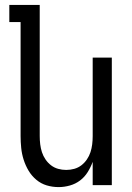

<svg xmlns="http://www.w3.org/2000/svg" viewBox="-20 -755 540 783"><path d="M219 8Q194 8 170.5 1Q147 -6 128 -22Q109 -38 96.5 -59Q84 -80 76.5 -103.5Q69 -127 66.5 -151.5Q64 -176 64 -200V-665H18V-735H142V-200Q142 -183 144 -166.5Q146 -150 151 -134.5Q156 -119 165.5 -105Q175 -91 188 -81Q201 -71 217 -66.5Q233 -62 250 -62Q267 -62 283 -66.5Q299 -71 312 -81Q325 -91 334.5 -105Q344 -119 349 -134.5Q354 -150 356 -166.5Q358 -183 358 -200V-520H436V0H358V-95Q350 -73 337.5 -53Q325 -33 306.5 -19Q288 -5 265 1.5Q242 8 219 8Z"/></svg>

Font: Iosevka Term Curly
Style: Regular
Weight: 400
Designer: Belleve Invis
Foundry: Belleve Invis
Version: Version 32.3.0